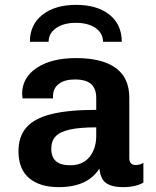

<svg xmlns="http://www.w3.org/2000/svg" viewBox="-20 -760 640 790"><path d="M222 10Q144 10 100 -27Q56 -64 56 -138Q56 -198 88.5 -235.5Q121 -273 191.5 -290.5Q262 -308 376 -308V-357Q376 -395 355 -414Q334 -433 288 -433Q245 -433 221.5 -414.5Q198 -396 198 -363V-355H73Q72 -365 71.5 -368.5Q71 -372 71 -372Q71 -372 71 -371.5Q71 -371 71 -373Q71 -441 131.5 -481Q192 -521 293 -521Q400 -521 456 -480.5Q512 -440 512 -358V-110Q512 -95 519 -88Q526 -81 538 -81Q556 -81 570 -90V-9Q556 0 534 5Q512 10 488 10Q454 10 433 2Q412 -6 402 -22.5Q392 -39 389 -66Q372 -40 347.5 -23Q323 -6 291.5 2Q260 10 222 10ZM269 -80Q304 -80 327.5 -95.5Q351 -111 363.5 -138.5Q376 -166 376 -200V-236Q308 -236 267.5 -227Q227 -218 209 -199Q191 -180 191 -148Q191 -114 210 -97Q229 -80 269 -80ZM103 -588Q103 -659 155 -699.5Q207 -740 293 -740Q380 -740 430.5 -699.5Q481 -659 481 -588H404Q404 -623 373.5 -644.5Q343 -666 292 -666Q242 -666 211 -644.5Q180 -623 180 -588Z"/></svg>

Font: Chivo Mono Medium SemiBold
Style: Regular
Weight: 600
Monospace: yes
Version: Version 1.008